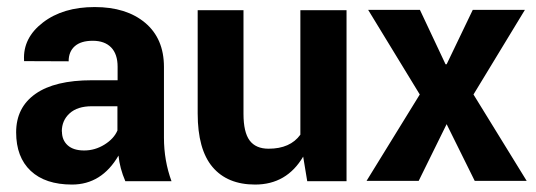

<svg xmlns="http://www.w3.org/2000/svg" viewBox="-20 -503 1491 534"><path d="M180.2 10.3Q106 10.3 65.4 -27.8Q24.9 -65.9 24.9 -135Q24.9 -204.1 78.6 -241.9Q132.3 -279.8 235.8 -279.8H307.1V-317.4Q307.1 -352.5 289.1 -371.1Q271 -389.6 238 -389.6Q205.1 -389.6 188 -374.5Q170.9 -359.4 170.9 -332.5L46.9 -333V-335.4Q43.5 -397.5 99.4 -440.4Q155.3 -483.4 243.4 -483.4Q331.5 -483.4 383.8 -439.5Q436 -395.5 436 -316.9V-120.1Q436 -56.2 457 1H328.6Q313 -35.2 309.6 -70.3Q262.7 10.3 180.2 10.3ZM151.9 -137.2H152.3Q152.3 -113.3 168.2 -98.9Q184.1 -84.5 214.1 -84.5Q244.1 -84.5 270.5 -100.8Q296.9 -117.2 306.6 -140.1V-207.5H235.4Q195.3 -207.5 173.6 -187.7Q151.9 -168 151.9 -137.2Z M689.5 10.3Q612.3 10.3 571 -38.6Q529.8 -87.4 529.8 -187.5V-474.6H657.2V-186.5Q657.2 -135.3 674.3 -112.3Q691.4 -89.4 727.1 -89.4Q787.1 -89.4 815.4 -128.4V-474.6H943.8V1H834.5L823.2 -67.4Q777.3 10.3 689.5 10.3Z M1147.9 -475.6 1219.2 -324.2H1222.2L1294.9 -475.6H1439.9L1296.9 -240.2L1444.8 0H1300.3L1222.2 -157.7L1144.5 0H999.5L1147.5 -240.2L1003.9 -475.6Z"/></svg>

Font: Yantramanav
Style: Bold
Weight: 700
Version: Version 1.001;PS 1.0;hotconv 1.0.72;makeotf.lib2.5.5900; ttf